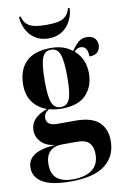

<svg xmlns="http://www.w3.org/2000/svg" viewBox="-106 -821 735 1121"><g transform="rotate(-10 261.5 -260.5)"><path d="M221 239Q107 239 54.5 207.5Q2 176 2 120Q2 74 40 47Q78 20 165 13Q112 6 84.5 -23.5Q57 -53 57 -92Q57 -168 157 -202Q105 -220 74.5 -261Q44 -302 44 -364Q44 -452 92.5 -500.5Q141 -549 242 -549Q316 -549 366 -509Q387 -540 407.5 -557.5Q428 -575 457 -575Q487 -575 503 -559Q519 -543 519 -518Q519 -497 505 -479Q491 -461 454 -461Q454 -523 411 -523Q390 -523 374 -503Q403 -479 418.5 -444Q434 -409 434 -365Q434 -288 387.5 -238.5Q341 -189 242 -189Q201 -189 168 -199Q151 -188 144 -177Q137 -166 137 -152Q137 -106 201 -106H310Q404 -106 447.5 -66Q491 -26 491 45Q491 136 425 187.5Q359 239 221 239ZM239 -199Q276 -199 291 -235Q306 -271 306 -364Q306 -464 291 -501.5Q276 -539 239 -539Q202 -539 187 -501Q172 -463 172 -362Q172 -270 187 -234.5Q202 -199 239 -199ZM234 229Q307 229 348.5 199Q390 169 390 106Q390 63 368.5 40Q347 17 297 17H209Q162 17 135.5 42Q109 67 109 118Q109 177 142 203Q175 229 234 229ZM239 -606Q190 -606 157 -629Q124 -652 107 -687.5Q90 -723 89 -760H99Q107 -723 136.5 -704.5Q166 -686 239 -686Q313 -686 342 -704.5Q371 -723 379 -760H389Q388 -723 371 -687.5Q354 -652 321 -629Q288 -606 239 -606Z"/></g></svg>

Font: Noto Serif Display SemiCondensed
Style: Bold
Weight: 700
Width: 4
Designer: Monotype Design Team
Foundry: Monotype Imaging Inc.
Version: Version 2.009